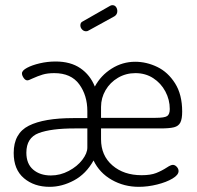

<svg xmlns="http://www.w3.org/2000/svg" viewBox="-20 -717 763 743"><path d="M313 -596Q304 -596 297.5 -603Q291 -610 291 -619Q291 -630 300 -634L407 -695Q411 -697 415 -697Q424 -697 429 -690Q434 -683 434 -674Q434 -661 423 -654L323 -599Q319 -596 313 -596ZM685 -285Q685 -257 678 -243Q671 -229 653.5 -224.5Q636 -220 601 -220H371V-178Q371 -115 415 -77Q459 -39 528 -39Q563 -39 584.5 -47.5Q606 -56 626 -69Q641 -79 649 -79Q657 -79 664 -71.5Q671 -64 671 -55Q671 -40 647.5 -26Q624 -12 588 -3Q552 6 517 6Q460 6 412.5 -21Q365 -48 342 -96Q313 -44 266.5 -19Q220 6 172 6Q112 6 72.5 -27.5Q33 -61 33 -125Q33 -201 91.5 -230.5Q150 -260 264 -260H318V-287Q318 -348 286.5 -391Q255 -434 190 -434Q164 -434 145.5 -428.5Q127 -423 105 -413Q91 -406 86 -406Q78 -406 71.5 -415.5Q65 -425 65 -433Q65 -444 84.5 -454.5Q104 -465 134 -472Q164 -479 195 -479Q253 -479 291 -453Q329 -427 347 -382Q370 -425 412 -451.5Q454 -478 503 -478Q547 -478 588.5 -458Q630 -438 657.5 -394.5Q685 -351 685 -285ZM637 -295Q637 -331 620 -363Q603 -395 573 -414.5Q543 -434 504 -434Q467 -434 436.5 -416Q406 -398 388.5 -368Q371 -338 371 -303V-261H582Q617 -261 627 -268Q637 -275 637 -295ZM82 -126Q82 -83 108.5 -60.5Q135 -38 177 -38Q213 -38 246 -55.5Q279 -73 298.5 -98.5Q318 -124 318 -146V-220H269Q178 -220 130 -202Q82 -184 82 -126Z"/></svg>

Font: Dosis
Style: Regular
Weight: 400
Designer: Edgar Tolentino, Pablo Impallari, Igino Marini
Foundry: Edgar Tolentino, Pablo Impallari, Igino Marini
Version: Version 1.007;Glyphs 3.1.1 (3134)